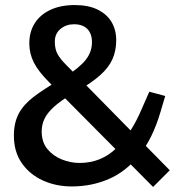

<svg xmlns="http://www.w3.org/2000/svg" viewBox="-20 -730 707 760"><path d="M586 10 174 -405Q132 -447 114 -482.5Q96 -518 96 -558Q96 -604 117.5 -638Q139 -672 179.5 -691Q220 -710 276 -710Q330 -710 366.5 -692Q403 -674 421.5 -643Q440 -612 440 -571Q440 -529 425 -495.5Q410 -462 375.5 -431.5Q341 -401 285 -369L266 -359Q220 -331 193.5 -307Q167 -283 156 -259.5Q145 -236 145 -210Q145 -167 168 -139.5Q191 -112 225.5 -98.5Q260 -85 295 -85Q380 -85 440 -143Q500 -201 542 -301L571 -367L634 -350L615 -286Q584 -181 531.5 -116Q479 -51 411 -21.5Q343 8 264 8Q202 8 150 -15.5Q98 -39 66.5 -84Q35 -129 35 -193Q35 -244 54 -280Q73 -316 113 -346.5Q153 -377 215 -413L238 -426Q296 -463 320 -494Q344 -525 344 -563Q344 -597 325.5 -615.5Q307 -634 273 -634Q242 -634 219.5 -615.5Q197 -597 197 -565Q197 -536 207.5 -516.5Q218 -497 243 -472L652 -56Z"/></svg>

Font: REM Medium
Style: Regular
Weight: 400
Version: Version 1.005;gftools[0.9.28]